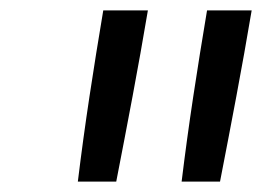

<svg xmlns="http://www.w3.org/2000/svg" viewBox="-20 -792 540 370"><path d="M330 -442Q340 -524 352.5 -606.5Q365 -689 379 -772H465Q451 -689 435.5 -606.5Q420 -524 404 -442ZM130 -442Q140 -524 152.5 -606.5Q165 -689 179 -772H265Q251 -689 235.5 -606.5Q220 -524 204 -442Z"/></svg>

Font: Iosevka Algr
Style: Italic
Weight: 400
Italic angle: -9°
Monospace: yes
Designer: Belleve Invis
Foundry: Belleve Invis
Version: Version 26.0.2; ttfautohint (v1.8.3)